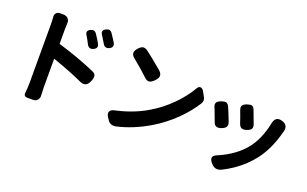

<svg xmlns="http://www.w3.org/2000/svg" viewBox="-93 -1220 2771 1733"><g transform="rotate(20 1292.5 -353.5)"><path d="M226 51Q210 51 201.5 41.5Q193 32 195 18Q201 -33 201 -85V-649Q201 -678 198 -711Q195 -737 208.5 -752Q222 -767 247 -767H275Q306 -767 323 -748.5Q340 -730 337 -700Q335 -666 335 -649V-506Q531 -447 695 -376Q725 -363 729 -342Q733 -324 719 -289Q690 -217 623 -250Q501 -306 335 -363V-85Q335 -59 338 -18Q341 14 325 32.5Q309 51 280 51H268ZM575 -593Q572 -600 564 -614Q559 -624 556 -629Q553 -634 547.5 -643.5Q542 -653 539 -658Q510 -701 556 -720Q592 -735 611 -705Q642 -659 660 -626Q681 -587 638.5 -567.5Q596 -548 575 -593ZM708 -646Q696 -668 686 -682Q683 -687 677.5 -696Q672 -705 669 -709Q640 -751 685 -772Q720 -789 741 -760Q743 -757 746 -752Q778 -705 791 -682Q812 -644 771 -624Q730 -604 708 -646Z M988 -10 971 -36Q953 -64 963.5 -85Q974 -106 1013 -113Q1179 -150 1307 -227Q1411 -288 1498 -376Q1579 -457 1633 -549Q1646 -574 1665.5 -572.5Q1685 -571 1701 -542L1702 -539L1723 -501Q1740 -470 1724 -442Q1665 -347 1577 -261Q1486 -172 1378 -107Q1225 -15 1066 21Q1014 30 988 -10ZM1163 -485Q1103 -542 1017 -612Q962 -653 1013 -707Q1034 -730 1053 -734Q1073 -738 1097 -721Q1144 -686 1185 -652Q1221 -623 1263 -587Q1287 -564 1285 -541Q1284 -520 1259 -494Q1232 -466 1211 -463Q1188 -460 1163 -485Z M2006 47Q1972 12 1976 -11.5Q1980 -35 2025 -51Q2178 -118 2265 -226Q2342 -322 2376 -477Q2389 -563 2462 -539Q2527 -518 2505 -449V-448L2504 -446Q2459 -273 2371 -159Q2304 -73 2215 -9Q2151 36 2089 65Q2042 83 2006 47ZM1891 -324Q1884 -344 1868 -386Q1858 -415 1847 -440Q1832 -470 1842 -489Q1851 -506 1885 -518Q1913 -528 1929 -524Q1946 -519 1958 -494Q1978 -449 2010 -366Q2020 -338 2010 -320Q2001 -304 1971 -292Q1940 -280 1920.5 -287Q1901 -294 1891 -324ZM2111 -391Q2106 -407 2094 -441Q2091 -449 2085 -465Q2078 -486 2074 -495Q2061 -525 2070 -542.5Q2079 -560 2112 -571Q2142 -581 2156 -577Q2173 -572 2183 -546Q2185 -541 2189 -531Q2218 -457 2229 -424Q2239 -396 2229 -380Q2219 -364 2190 -354Q2158 -343 2139.5 -351Q2121 -359 2111 -391Z"/></g></svg>

Font: GenSenRounded TW B
Style: Regular
Weight: 700
Version: Version 1.501;PS 1;hotconv 16.6.51;makeotf.lib2.5.65220